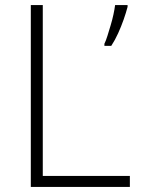

<svg xmlns="http://www.w3.org/2000/svg" viewBox="-20 -734 552 754"><path d="M101 0V-714H148V-43H490V0ZM481 -707Q475 -684 465.5 -657Q456 -630 444 -603.5Q432 -577 417 -554H390V-562Q396 -574 402 -593.5Q408 -613 414.5 -634.5Q421 -656 425.5 -677Q430 -698 432 -714H481Z"/></svg>

Font: Noto Sans Oriya ExtraLight
Style: Regular
Weight: 250
Version: Version 2.003